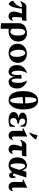

<svg xmlns="http://www.w3.org/2000/svg" viewBox="2028 -2842 1040 5135"><g transform="rotate(90 2547.5 -275.0)"><path d="M87 15Q18 -22 0 -105Q56 -138 103.5 -193Q151 -248 172 -340H135Q93 -340 70.5 -329Q48 -318 28 -296L10 -312L65 -407Q75 -424 98 -442Q121 -460 149 -460H453Q512 -460 536 -470Q536 -440 535 -410Q534 -380 526 -350Q512 -343 488.5 -341.5Q465 -340 448 -340Q442 -285 439 -236Q436 -187 436 -145Q436 -104 448.5 -89.5Q461 -75 475 -75Q488 -75 498.5 -81.5Q509 -88 522 -102L538 -86Q528 -61 514 -38Q500 -15 477 0Q454 15 416 15Q374 15 346 -3.5Q318 -22 304.5 -51.5Q291 -81 291 -115Q291 -171 307 -227.5Q323 -284 343 -340H213Q200 -203 173 -113Q146 -23 87 15Z M868 -475Q969 -475 1030 -414Q1091 -353 1091 -246Q1091 -166 1056.5 -107.5Q1022 -49 959 -17Q896 15 810 15Q779 15 751 11V225Q714 225 676.5 223.5Q639 222 601 215V-262Q601 -314 619.5 -351Q638 -388 668.5 -412Q699 -436 735 -450Q771 -464 806 -469.5Q841 -475 868 -475ZM751 -77Q779 -33 825 -33Q871 -33 901 -84.5Q931 -136 931 -239Q931 -342 903 -386Q875 -430 837 -430Q820 -430 800 -417.5Q780 -405 765.5 -367Q751 -329 751 -252Z M1413 -475Q1486 -475 1541.5 -445.5Q1597 -416 1629 -362Q1661 -308 1661 -236Q1661 -157 1624 -101Q1587 -45 1527.5 -15Q1468 15 1399 15Q1327 15 1271 -15Q1215 -45 1183 -98.5Q1151 -152 1151 -224Q1151 -303 1188 -359Q1225 -415 1284.5 -445Q1344 -475 1413 -475ZM1416 -28Q1453 -28 1477 -70Q1501 -112 1501 -200Q1501 -264 1488 -316.5Q1475 -369 1451.5 -400.5Q1428 -432 1396 -432Q1359 -432 1335 -390Q1311 -348 1311 -260Q1311 -196 1324 -143.5Q1337 -91 1361 -59.5Q1385 -28 1416 -28Z M2153 -476Q2198 -459 2242.5 -426Q2287 -393 2317 -342.5Q2347 -292 2347 -220Q2347 -103 2295 -44Q2243 15 2165 15Q2116 15 2078.5 -24.5Q2041 -64 2036 -152H2032Q2027 -64 1990 -24.5Q1953 15 1903 15Q1825 15 1773 -44Q1721 -103 1721 -220Q1722 -292 1751.5 -342.5Q1781 -393 1826 -426Q1871 -459 1915 -476L1931 -460Q1912 -440 1898.5 -404Q1885 -368 1878 -328Q1871 -288 1871 -255Q1871 -164 1888.5 -114.5Q1906 -65 1935 -65Q1955 -65 1968.5 -97Q1982 -129 1986.5 -186.5Q1991 -244 1981 -322Q2007 -330 2034 -331Q2061 -332 2087 -332Q2073 -208 2088.5 -136.5Q2104 -65 2133 -65Q2162 -65 2179.5 -114.5Q2197 -164 2197 -255Q2197 -288 2190 -328Q2183 -368 2169.5 -404Q2156 -440 2137 -460Z M2669 -775Q2778 -775 2842.5 -676Q2907 -577 2907 -386Q2907 -252 2873 -163Q2839 -74 2781.5 -29.5Q2724 15 2655 15Q2546 15 2481.5 -84.5Q2417 -184 2417 -374Q2417 -508 2451 -597Q2485 -686 2542.5 -730.5Q2600 -775 2669 -775ZM2652 -732Q2616 -732 2597 -660.5Q2578 -589 2577 -429H2746Q2741 -572 2717.5 -652Q2694 -732 2652 -732ZM2672 -28Q2709 -28 2728 -104Q2747 -180 2747 -350Q2747 -362 2747 -373L2578 -359Q2581 -203 2604.5 -115.5Q2628 -28 2672 -28Z M3144 -251V-253Q3058 -262 3025 -291.5Q2992 -321 2992 -358Q2992 -406 3041.5 -440.5Q3091 -475 3206 -475Q3265 -475 3303 -461.5Q3341 -448 3367 -432V-301H3344Q3325 -377 3294.5 -404.5Q3264 -432 3228 -432Q3194 -432 3173 -412.5Q3152 -393 3152 -357Q3152 -316 3183 -289.5Q3214 -263 3284 -263V-220Q3215 -219 3176 -192Q3137 -165 3137 -117Q3137 -86 3157 -57Q3177 -28 3223 -28Q3273 -28 3302 -60Q3331 -92 3350 -155H3373L3367 -15Q3342 -5 3297.5 5Q3253 15 3192 15Q3133 15 3084 1.5Q3035 -12 3006 -42Q2977 -72 2977 -120Q2977 -171 3016.5 -208.5Q3056 -246 3144 -251Z M3711 -102 3727 -86Q3717 -61 3703 -38Q3689 -15 3666 0Q3643 15 3605 15Q3563 15 3535 -3.5Q3507 -22 3493.5 -51.5Q3480 -81 3480 -115V-340Q3480 -355 3474.5 -360Q3469 -365 3458 -365Q3450 -365 3440.5 -363Q3431 -361 3420 -357L3410 -380L3628 -481L3634 -475Q3633 -460 3631.5 -428.5Q3630 -397 3630 -349V-115Q3630 -96 3640 -85.5Q3650 -75 3664 -75Q3677 -75 3687.5 -81.5Q3698 -88 3711 -102ZM3591 -755Q3607 -755 3630 -750Q3653 -745 3676.5 -735.5Q3700 -726 3715 -713Q3697 -683 3668 -650Q3639 -617 3606 -588.5Q3573 -560 3540 -540L3521 -549Q3552 -596 3568 -649.5Q3584 -703 3591 -755Z M3735 -296 3717 -312 3772 -407Q3782 -424 3805 -442Q3828 -460 3856 -460H4077Q4136 -460 4160 -470Q4160 -440 4159 -410Q4158 -380 4150 -350Q4135 -343 4109 -341.5Q4083 -340 4067 -340H4008Q4002 -285 3999 -236Q3996 -187 3996 -145Q3996 -104 4008.5 -89.5Q4021 -75 4035 -75Q4048 -75 4058.5 -81.5Q4069 -88 4082 -102L4098 -86Q4088 -61 4074 -38Q4060 -15 4037 0Q4014 15 3976 15Q3934 15 3906 -3.5Q3878 -22 3864.5 -51.5Q3851 -81 3851 -115Q3851 -171 3867 -227.5Q3883 -284 3903 -340H3842Q3800 -340 3777.5 -329Q3755 -318 3735 -296Z M4667 0Q4630 0 4613.5 -24Q4597 -48 4588 -85Q4556 -41 4511 -13Q4466 15 4406 15Q4304 15 4247 -46.5Q4190 -108 4190 -219Q4190 -289 4210.5 -337.5Q4231 -386 4264 -416.5Q4297 -447 4334 -461Q4371 -475 4404 -475Q4463 -475 4494 -438Q4525 -401 4542 -349Q4555 -399 4570 -460H4728Q4698 -369 4675.5 -298Q4653 -227 4645 -201Q4634 -166 4618 -134Q4633 -101 4656 -101Q4676 -101 4686.5 -116.5Q4697 -132 4705 -175H4728Q4736 -152 4740 -129Q4744 -106 4744 -88Q4744 -54 4727.5 -27Q4711 0 4667 0ZM4350 -250Q4350 -136 4363.5 -85.5Q4377 -35 4410 -35Q4421 -35 4432.5 -44Q4444 -53 4456.5 -78.5Q4469 -104 4485.5 -151.5Q4502 -199 4523 -276Q4503 -342 4478.5 -384.5Q4454 -427 4416 -427Q4391 -427 4376.5 -403.5Q4362 -380 4356 -340Q4350 -300 4350 -250Z M5079 -102 5095 -86Q5085 -61 5071 -38Q5057 -15 5034 0Q5011 15 4973 15Q4931 15 4903 -3.5Q4875 -22 4861.5 -51.5Q4848 -81 4848 -115V-340Q4848 -355 4842.5 -360Q4837 -365 4826 -365Q4818 -365 4808.5 -363Q4799 -361 4788 -357L4778 -380L4996 -481L5002 -475Q5001 -460 4999.5 -428.5Q4998 -397 4998 -349V-115Q4998 -96 5008 -85.5Q5018 -75 5032 -75Q5045 -75 5055.5 -81.5Q5066 -88 5079 -102Z"/></g></svg>

Font: Bona Nova
Style: Bold
Weight: 700
Designer: Mateusz Machalski
Foundry: Capitalics
Version: Version 4.001; ttfautohint (v1.8.3)